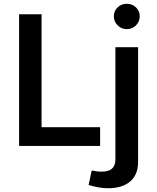

<svg xmlns="http://www.w3.org/2000/svg" viewBox="-20 -773 830 1017"><path d="M583 -686.5C583 -668 589.8 -651.9 603 -638.7C616.2 -625.5 632.3 -618.7 651.4 -618.7C670.4 -618.7 687 -625.5 700.2 -638.7C713.4 -651.9 720.2 -668 720.2 -686.5C720.2 -705.6 713.4 -721.2 700.2 -733.9C687 -746.6 670.4 -752.9 651.4 -752.9C632.3 -752.9 616.2 -746.6 603 -733.9C589.8 -721.2 583 -705.6 583 -686.5ZM449.2 206.5C481 216.8 517.6 224.1 553.2 224.1C639.6 224.1 711.4 185.1 711.4 85.9V-522.9H591.3V72.8C591.3 116.2 564.9 136.2 520.5 136.2C502.4 136.2 480 133.3 465.8 129.9ZM200.2 -99.1V-697.3H81.1V0H510.3V-99.1Z"/></svg>

Font: Estedad SemiBold
Style: Regular
Weight: 600
Designer: Amin Abedi
Version: Version 7.3